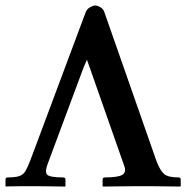

<svg xmlns="http://www.w3.org/2000/svg" viewBox="-20 -678 677 698"><path d="M210 -33Q218 -33 218 -25V-1L216 0Q216 0 202 0Q188 0 167.5 -0.5Q147 -1 126 -1Q105 -1 90 -1Q72 -1 51.5 -1Q31 -1 16.5 -0.5Q2 0 2 0L0 -1V-25Q0 -33 8 -33Q36 -33 50.5 -38Q65 -43 73 -57Q81 -71 91 -97L292 -635Q297 -646 308 -652Q319 -658 326 -658Q334 -658 344.5 -652Q355 -646 359 -635L549 -92Q562 -58 576.5 -45.5Q591 -33 629 -33Q637 -33 637 -25V-1L635 0Q635 0 619.5 0Q604 0 581.5 -0.5Q559 -1 536.5 -1Q514 -1 499 -1Q486 -1 462 -1Q438 -1 413.5 -0.5Q389 0 372 0Q355 0 355 0L353 -1V-25Q353 -33 361 -33Q408 -33 424 -42Q440 -51 432 -74L307 -430L296 -461L284 -433L154 -84Q142 -53 151.5 -43Q161 -33 210 -33Z"/></svg>

Font: Libertinus Serif SemiBold
Style: Regular
Weight: 600
Designer: Philipp H. Poll, Khaled Hosny
Foundry: Caleb Maclennan
Version: Version 7.051;RELEASE